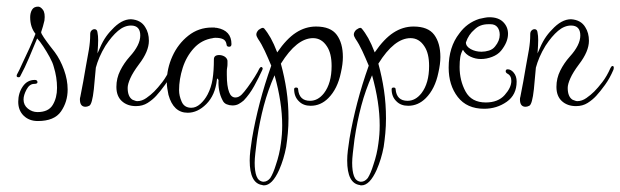

<svg xmlns="http://www.w3.org/2000/svg" viewBox="-20 -324 1871 579"><path d="M94 41Q68 41 51.5 25Q35 9 35 -17Q35 -43 48.5 -63Q62 -83 85 -83Q93 -83 93 -76Q93 -71 83 -71Q69 -71 60 -54Q51 -37 51 -24Q51 -7 64 3.5Q77 14 93 14Q126 14 139 -7.5Q152 -29 152 -59Q152 -75 149.5 -91Q147 -107 142 -123Q139 -135 130 -151.5Q121 -168 110.5 -184Q100 -200 92 -208Q80 -179 67.5 -149.5Q55 -120 41 -94Q40 -91 36 -91Q28 -91 31 -99Q35 -106 38.5 -113.5Q42 -121 47 -132L69 -179Q74 -190 78.5 -201Q83 -212 87 -222Q71 -242 71 -272Q71 -285 76.5 -294.5Q82 -304 95 -304Q102 -304 109 -295Q117 -285 114 -262Q113 -257 109.5 -244.5Q106 -232 104 -227Q104 -223 112.5 -210.5Q121 -198 131 -185Q141 -172 145 -167Q162 -144 173 -113.5Q184 -83 184 -54Q184 -17 164 12Q144 41 94 41Z M238 -2Q221 -2 221 -24Q221 -30 222 -31L231 -78Q233 -89 235 -101Q237 -113 239 -124Q244 -150 248 -174Q252 -198 252 -219V-221Q252 -228 256 -232Q260 -236 265 -236Q273 -236 274 -226Q275 -221 275.5 -215.5Q276 -210 276 -203Q276 -196 275.5 -186.5Q275 -177 274 -163Q286 -192 295.5 -207Q305 -222 317 -234Q346 -266 375 -266Q405 -264 418 -242Q429 -225 429 -201Q429 -169 399 -130Q381 -106 373 -88Q365 -70 365 -59Q365 -32 380 -23Q384 -22 387 -20.5Q390 -19 394 -19Q408 -19 421.5 -28.5Q435 -38 445 -48Q456 -59 469.5 -76.5Q483 -94 494 -119Q497 -125 500 -125Q506 -125 503 -114Q492 -88 477.5 -68Q463 -48 451 -35Q440 -23 425 -13.5Q410 -4 390 -4Q364 -4 347.5 -19Q331 -34 331 -62Q331 -88 342.5 -111Q354 -134 371 -153Q403 -188 403 -217Q403 -247 375 -247Q355 -247 336 -231Q317 -215 298 -186Q287 -168 280 -151.5Q273 -135 269 -120L263 -55Q258 -9 249 -5Q243 -2 238 -2Z M546 16Q503 16 488 -38Q486 -48 484.5 -57.5Q483 -67 483 -77Q483 -117 500 -154.5Q517 -192 548 -216.5Q579 -241 619 -241H627Q629 -240 634 -240Q678 -232 678 -191Q678 -183 671 -183Q663 -183 663 -191Q661 -202 652.5 -206Q644 -210 630 -210Q624 -210 622 -209Q588 -204 565 -179Q542 -154 531 -119.5Q520 -85 520 -52Q520 -35 528 -17Q536 1 557 1Q571 1 584 -10.5Q597 -22 606 -39Q617 -60 621 -85Q625 -110 625 -145Q625 -158 641 -158Q650 -158 658 -153Q665 -148 666 -141Q666 -136 666 -130.5Q666 -125 665 -120Q664 -115 664 -109Q664 -103 664 -98Q664 -64 671 -46Q677 -30 690 -30Q700 -30 709 -39Q716 -46 727 -61Q738 -76 748 -92Q758 -108 762 -117Q765 -122 768 -122Q770 -122 771.5 -119.5Q773 -117 771 -113Q760 -89 746.5 -64.5Q733 -40 715 -21Q708 -15 700 -10.5Q692 -6 681 -6Q672 -6 663.5 -9.5Q655 -13 651 -22Q644 -35 641 -51Q638 -67 639 -82Q637 -87 636 -87Q634 -87 634 -83Q629 -37 602 -10Q576 16 546 16Z M776 235Q772 235 771 234Q733 229 733 160Q733 146 735 129.5Q737 113 740 94Q749 41 763.5 -14.5Q778 -70 798 -126Q788 -150 778.5 -170.5Q769 -191 758 -207Q753 -215 753 -220Q753 -227 760 -234Q768 -240 773 -240H774Q774 -239 775 -239H776Q787 -226 796.5 -209Q806 -192 816 -166Q844 -207 872.5 -225.5Q901 -244 933 -244Q977 -244 995.5 -219Q1014 -194 1014 -152Q1014 -131 1008 -105Q998 -56 970 -28Q947 -5 917 -5Q895 -5 882 -18Q867 -32 867 -55Q867 -60 873 -60Q879 -60 879 -55Q882 -20 915 -20Q939 -20 957 -43Q980 -73 980 -125Q980 -163 966 -184Q950 -209 924 -209Q875 -209 827 -132Q838 -92 844 -51.5Q850 -11 850 33Q850 56 848 77.5Q846 99 843 119Q836 156 822 188Q801 235 776 235ZM773 224H775Q786 224 795 213Q804 199 812 173Q823 141 827 109Q829 95 830 81.5Q831 68 831 54Q831 -15 808 -97Q788 -52 775.5 -5Q763 42 755 96Q752 120 750 138Q748 156 748 167Q748 192 753.5 207Q759 222 773 224Z M1070 235Q1066 235 1065 234Q1027 229 1027 160Q1027 146 1029 129.5Q1031 113 1034 94Q1043 41 1057.5 -14.5Q1072 -70 1092 -126Q1082 -150 1072.5 -170.5Q1063 -191 1052 -207Q1047 -215 1047 -220Q1047 -227 1054 -234Q1062 -240 1067 -240H1068Q1068 -239 1069 -239H1070Q1081 -226 1090.5 -209Q1100 -192 1110 -166Q1138 -207 1166.5 -225.5Q1195 -244 1227 -244Q1271 -244 1289.5 -219Q1308 -194 1308 -152Q1308 -131 1302 -105Q1292 -56 1264 -28Q1241 -5 1211 -5Q1189 -5 1176 -18Q1161 -32 1161 -55Q1161 -60 1167 -60Q1173 -60 1173 -55Q1176 -20 1209 -20Q1233 -20 1251 -43Q1274 -73 1274 -125Q1274 -163 1260 -184Q1244 -209 1218 -209Q1169 -209 1121 -132Q1132 -92 1138 -51.5Q1144 -11 1144 33Q1144 56 1142 77.5Q1140 99 1137 119Q1130 156 1116 188Q1095 235 1070 235ZM1067 224H1069Q1080 224 1089 213Q1098 199 1106 173Q1117 141 1121 109Q1123 95 1124 81.5Q1125 68 1125 54Q1125 -15 1102 -97Q1082 -52 1069.5 -5Q1057 42 1049 96Q1046 120 1044 138Q1042 156 1042 167Q1042 192 1047.5 207Q1053 222 1067 224Z M1440 4Q1388 4 1360.5 -31.5Q1333 -67 1333 -120Q1333 -182 1365 -223Q1388 -255 1425 -267Q1434 -269 1441.5 -270.5Q1449 -272 1456 -272Q1483 -272 1497.5 -257.5Q1512 -243 1512 -222Q1512 -197 1491 -171Q1481 -159 1464 -152.5Q1447 -146 1430 -146Q1414 -146 1399 -153Q1384 -160 1376 -174Q1370 -164 1368 -151.5Q1366 -139 1366 -122Q1366 -81 1384 -48Q1402 -15 1445 -15Q1482 -15 1502 -37.5Q1522 -60 1522 -80Q1522 -96 1510 -102Q1505 -105 1505 -109Q1505 -115 1511 -115Q1521 -115 1529.5 -104.5Q1538 -94 1538 -78Q1538 -38 1508 -17Q1478 4 1440 4ZM1432 -168Q1443 -168 1454.5 -171.5Q1466 -175 1473 -184Q1487 -201 1487 -219Q1487 -233 1480 -242Q1473 -251 1459 -251H1453Q1427 -251 1411 -235Q1393 -220 1385 -196Q1385 -184 1399.5 -176Q1414 -168 1432 -168Z M1565 -2Q1548 -2 1548 -24Q1548 -30 1549 -31L1558 -78Q1560 -89 1562 -101Q1564 -113 1566 -124Q1571 -150 1575 -174Q1579 -198 1579 -219V-221Q1579 -228 1583 -232Q1587 -236 1592 -236Q1600 -236 1601 -226Q1602 -221 1602.5 -215.5Q1603 -210 1603 -203Q1603 -196 1602.5 -186.5Q1602 -177 1601 -163Q1613 -192 1622.5 -207Q1632 -222 1644 -234Q1673 -266 1702 -266Q1732 -264 1745 -242Q1756 -225 1756 -201Q1756 -169 1726 -130Q1708 -106 1700 -88Q1692 -70 1692 -59Q1692 -32 1707 -23Q1711 -22 1714 -20.5Q1717 -19 1721 -19Q1735 -19 1748.5 -28.5Q1762 -38 1772 -48Q1783 -59 1796.5 -76.5Q1810 -94 1821 -119Q1824 -125 1827 -125Q1833 -125 1830 -114Q1819 -88 1804.5 -68Q1790 -48 1778 -35Q1767 -23 1752 -13.5Q1737 -4 1717 -4Q1691 -4 1674.5 -19Q1658 -34 1658 -62Q1658 -88 1669.5 -111Q1681 -134 1698 -153Q1730 -188 1730 -217Q1730 -247 1702 -247Q1682 -247 1663 -231Q1644 -215 1625 -186Q1614 -168 1607 -151.5Q1600 -135 1596 -120L1590 -55Q1585 -9 1576 -5Q1570 -2 1565 -2Z"/></svg>

Font: Puppies Play
Style: Regular
Weight: 400
Designer: Robert E. Leuschke
Foundry: Robert E. Leuschke
Version: Version 1.010; ttfautohint (v1.8.3)